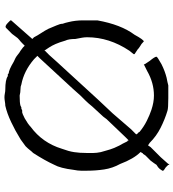

<svg xmlns="http://www.w3.org/2000/svg" viewBox="23 -801 802 888"><g transform="rotate(90 424.0 -357.0)"><path d="M433.6 -734.4Q480.5 -734.4 492.2 -730.5Q531.2 -718.8 570.3 -699.2Q609.4 -679.7 640.6 -648.4L652.3 -640.6L660.2 -652.3L671.9 -664.1L679.7 -671.9L707 -699.2L738.3 -734.4V-738.3H742.2V-734.4L753.9 -722.7L765.6 -714.8L769.5 -710.9V-707L761.7 -695.3L753.9 -687.5L742.2 -679.7L734.4 -668L722.7 -652.3L699.2 -628.9L691.4 -617.2Q687.5 -617.2 687.5 -613.3Q687.5 -609.4 683.6 -609.4V-605.5Q714.8 -574.2 738.3 -511.7Q757.8 -476.6 763.7 -437.5Q769.5 -398.4 769.5 -359.4Q769.5 -343.8 769.5 -330.1Q769.5 -316.4 765.6 -296.9Q757.8 -234.4 742.2 -207Q722.7 -164.1 687.5 -109.4Q679.7 -101.6 673.8 -93.8Q668 -85.9 656.2 -74.2Q644.5 -66.4 634.8 -58.6Q625 -50.8 617.2 -46.9Q585.9 -27.3 544.9 -7.8Q503.9 11.7 468.8 19.5Q460.9 19.5 449.2 21.5Q437.5 23.4 429.7 23.4Q421.9 23.4 412.1 21.5Q402.3 19.5 394.5 19.5Q347.7 19.5 332 7.8H324.2Q320.3 7.8 320.3 3.9Q304.7 3.9 265.6 -19.5Q246.1 -27.3 234.4 -37.1Q222.7 -46.9 214.8 -50.8L199.2 -62.5L195.3 -66.4L191.4 -70.3L179.7 -58.6Q171.9 -50.8 164.1 -44.9Q156.2 -39.1 148.4 -27.3L136.7 -11.7L121.1 3.9L117.2 7.8L113.3 11.7L109.4 15.6Q101.6 23.4 85.9 7.8L74.2 -3.9V-7.8L160.2 -105.5L152.3 -113.3Q144.5 -128.9 132.8 -146.5Q121.1 -164.1 113.3 -179.7Q105.5 -199.2 97.7 -216.8Q89.8 -234.4 89.8 -246.1L85.9 -257.8L82 -273.4Q74.2 -304.7 74.2 -339.8V-359.4V-371.1V-406.2Q93.8 -515.6 140.6 -578.1Q164.1 -621.1 171.9 -621.1L175.8 -617.2Q183.6 -609.4 191.4 -605.5L203.1 -597.7L207 -593.8L230.5 -578.1V-574.2L214.8 -554.7Q152.3 -460.9 152.3 -359.4Q152.3 -347.7 154.3 -335.9Q156.2 -324.2 160.2 -304.7Q160.2 -273.4 168 -257.8Q175.8 -230.5 183.6 -212.9Q191.4 -195.3 199.2 -183.6L214.8 -160.2V-164.1L234.4 -183.6Q261.7 -214.8 312.5 -269.5Q363.3 -324.2 441.4 -410.2L503.9 -476.6L578.1 -562.5L601.6 -585.9Q597.7 -593.8 595.7 -593.8Q593.8 -593.8 589.8 -601.6Q566.4 -621.1 539.1 -634.8Q511.7 -648.4 488.3 -656.2Q453.1 -668 421.9 -668Q363.3 -668 308.6 -636.7L277.3 -621.1V-625L261.7 -648.4Q242.2 -671.9 242.2 -679.7Q242.2 -683.6 277.3 -703.1Q308.6 -718.8 339.8 -726.6L359.4 -730.5L375 -734.4H406.2H418ZM632.8 -546.9V-543Q628.9 -550.8 628.9 -550.8L613.3 -535.2L531.2 -449.2L519.5 -433.6L472.7 -382.8Q457 -363.3 445.3 -351.6Q433.6 -339.8 421.9 -328.1L390.6 -293L250 -140.6L238.3 -128.9L253.9 -113.3Q308.6 -66.4 371.1 -54.7Q378.9 -50.8 392.6 -50.8Q406.2 -50.8 421.9 -46.9Q457 -46.9 468.8 -50.8L476.6 -54.7H480.5Q484.4 -54.7 486.3 -56.6Q488.3 -58.6 492.2 -58.6H500Q503.9 -58.6 527.3 -70.3Q554.7 -85.9 566.4 -97.7Q640.6 -152.3 668 -242.2Q679.7 -273.4 683.6 -298.8Q687.5 -324.2 687.5 -355.5Q687.5 -375 687.5 -388.7Q687.5 -402.3 683.6 -421.9Q679.7 -433.6 675.8 -449.2Q671.9 -464.8 664.1 -484.4Q652.3 -511.7 644.5 -523.4L636.7 -539.1Z"/></g></svg>

Font: 和音 by 宁静之雨，公众号njzyshare
Style: Regular
Weight: 400
Designer: Steve Matteson
Foundry: Ascender Corporation
Version: Version 6.00;June 8, 2018;FontCreator 11.0.0.2388 32-bit